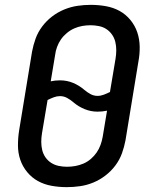

<svg xmlns="http://www.w3.org/2000/svg" viewBox="-20 -763 640 791"><path d="M255 8Q223 8 192.5 2.5Q162 -3 136.5 -17Q111 -31 92 -54Q73 -77 63.5 -105Q54 -133 54 -164.5Q54 -196 59 -227L112 -550Q117 -577 126.5 -603.5Q136 -630 153.5 -653.5Q171 -677 194.5 -695Q218 -713 245 -724Q272 -735 299.5 -739Q327 -743 354 -743Q386 -743 416.5 -737.5Q447 -732 472.5 -718Q498 -704 517 -681Q536 -658 545.5 -630Q555 -602 555.5 -570.5Q556 -539 550 -508L497 -185Q492 -158 482.5 -131.5Q473 -105 455.5 -81.5Q438 -58 414.5 -40Q391 -22 364.5 -11Q338 0 310 4Q282 8 255 8ZM382 -368Q395 -368 408 -373Q421 -378 433 -384L456 -521Q459 -539 459 -556.5Q459 -574 455 -590.5Q451 -607 441.5 -620.5Q432 -634 418.5 -643Q405 -652 387.5 -655.5Q370 -659 353 -659Q336 -659 319 -656Q302 -653 286 -646Q270 -639 255.5 -627Q241 -615 231 -600.5Q221 -586 215 -569.5Q209 -553 207 -536L189 -428Q198 -430 207.5 -431Q217 -432 227 -432Q256 -432 281 -421.5Q306 -411 326 -394L327 -393Q327 -393 327 -393Q327 -393 327 -393Q339 -383 352.5 -375.5Q366 -368 382 -368ZM256 -76Q273 -76 290 -79Q307 -82 323.5 -89Q340 -96 354 -108Q368 -120 378 -134.5Q388 -149 394 -165.5Q400 -182 403 -199L421 -307Q411 -305 401.5 -304Q392 -303 382 -303Q354 -303 328.5 -313.5Q303 -324 283 -341L282 -342Q282 -342 282 -342Q282 -342 282 -342Q270 -352 256.5 -359.5Q243 -367 227 -367Q214 -367 201 -362Q188 -357 176 -351L153 -214Q150 -196 150 -178.5Q150 -161 154 -144.5Q158 -128 167.5 -114.5Q177 -101 191 -92Q205 -83 222 -79.5Q239 -76 256 -76Z"/></svg>

Font: Iosevka SS04 Medium Extended
Style: Italic
Weight: 500
Width: 7
Italic angle: -9°
Monospace: yes
Designer: Belleve Invis
Foundry: Belleve Invis
Version: Version 19.0.0; ttfautohint (v1.8.4)